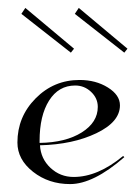

<svg xmlns="http://www.w3.org/2000/svg" viewBox="-20 -461 351 485"><path d="M294 -328 169 -426 179 -441 302 -338ZM159 -328 34 -426 44 -441 167 -338ZM80 -100Q146 -101 186.5 -126.5Q227 -152 227 -191Q227 -213 210 -229Q193 -245 170 -245Q128 -245 104 -207Q80 -169 80 -105ZM81 -94Q83 -60 107.5 -37Q132 -14 166 -14Q227 -14 291 -67L294 -64Q216 4 157 4Q103 4 63.5 -27Q24 -58 24 -101Q24 -166 70 -212.5Q116 -259 181 -259Q222 -259 252.5 -240Q283 -221 283 -195Q283 -153 223.5 -124.5Q164 -96 81 -94Z"/></svg>

Font: Kleymissky
Style: Regular
Weight: 500
Italic angle: -8°
Designer: gluk
Foundry: gluk
Version: Version 0.283